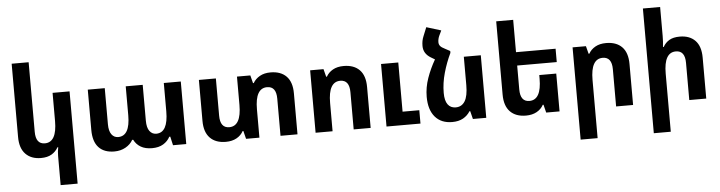

<svg xmlns="http://www.w3.org/2000/svg" viewBox="-55 -1027 5748 1532"><g transform="rotate(-5 2819.5 -261.5)"><path d="M512 239H376V5Q376 -30 383 -64H377Q358 -30 324.5 -10Q291 10 239 10Q161 10 116 -36.5Q71 -83 71 -173V-760H207V-203Q207 -104 280 -104Q376 -104 376 -274V-500H512Z M827 9Q745 9 701.5 -38Q658 -85 658 -178V-501H794V-212Q794 -158 814 -130.5Q834 -103 867 -103Q962 -103 962 -269V-501H1098V-214Q1098 -158 1118.5 -130.5Q1139 -103 1172 -103Q1267 -103 1267 -274V-501H1403V0H1297L1281 -70H1273Q1255 -35 1219 -13Q1183 9 1129 9Q1075 9 1039 -12Q1003 -33 984 -71H976Q956 -35 916.5 -13Q877 9 827 9Z M2122 -511Q2204 -511 2249 -465Q2294 -419 2294 -328V0H2158V-298Q2158 -396 2085 -396Q1989 -396 1989 -227V0H1882L1866 -64H1860Q1842 -30 1806 -10Q1770 10 1720 10Q1638 10 1593 -36.5Q1548 -83 1548 -173V-501H1684V-203Q1684 -104 1757 -104Q1853 -104 1853 -274V-501H1960L1976 -438H1982Q2001 -471 2036.5 -491Q2072 -511 2122 -511Z M2439 0V-500H2546L2562 -438H2568Q2586 -471 2621.5 -491Q2657 -511 2708 -511Q2790 -511 2835 -465Q2880 -419 2880 -328V0H2744V-298Q2744 -396 2671 -396Q2575 -396 2575 -227V0ZM3007 0V-501H3145V-107H3279V0Z M3566 -556V-541Q3531 -468 3508 -387Q3485 -306 3485 -227Q3485 -165 3507.5 -134.5Q3530 -104 3571 -104Q3619 -104 3644.5 -145Q3670 -186 3670 -274V-501H3806V0H3699L3683 -64H3677Q3656 -30 3620.5 -10Q3585 10 3533 10Q3445 10 3396 -47Q3347 -104 3347 -208Q3347 -283 3373 -357Q3399 -431 3439 -500L3407 -519Q3349 -554 3349 -615Q3349 -637 3352.5 -655.5Q3356 -674 3364 -693L3392 -762L3509 -726L3489 -684Q3478 -659 3478 -634Q3478 -617 3488 -604Q3498 -591 3527 -577Z M4393 -303V0H4286L4270 -64H4264Q4246 -30 4210 -10Q4174 10 4124 10Q4042 10 3997 -36.5Q3952 -83 3952 -173V-760H4088V-501H4405V-394H4088V-203Q4088 -104 4161 -104Q4257 -104 4257 -274V-303Z M4541 239V-500H4648L4664 -438H4670Q4688 -471 4723.5 -491Q4759 -511 4810 -511Q4892 -511 4937 -465Q4982 -419 4982 -328V0H4846V-298Q4846 -396 4773 -396Q4677 -396 4677 -227V239Z M5265 -760V-527Q5265 -485 5260 -440H5266Q5284 -473 5316 -492Q5348 -511 5400 -511Q5479 -511 5523.5 -465Q5568 -419 5568 -328V0H5432V-298Q5432 -396 5359 -396Q5263 -396 5263 -227V239H5127V-760Z"/></g></svg>

Font: Noto Sans Armenian SemiCondensed
Style: Bold
Weight: 700
Width: 4
Designer: Monotype Design Team
Foundry: Monotype Imaging Inc.
Version: Version 2.008; ttfautohint (v1.8.4.7-5d5b)